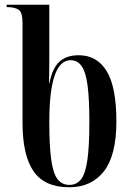

<svg xmlns="http://www.w3.org/2000/svg" viewBox="-20 -780 554 810"><path d="M272 10Q168 10 121.5 -57.5Q75 -125 75 -263V-683Q75 -728 58.5 -739Q42 -750 11 -750H8V-760H188V-578Q188 -550 188 -514Q188 -478 187 -430H189Q200 -490 229.5 -518.5Q259 -547 312 -547Q389 -547 430 -480Q471 -413 471 -267Q471 -125 418.5 -57.5Q366 10 272 10ZM273 0Q303 0 321.5 -23Q340 -46 348.5 -104Q357 -162 357 -266Q357 -362 349.5 -419Q342 -476 324.5 -501Q307 -526 278 -526Q188 -526 188 -266Q188 -165 196 -107Q204 -49 222.5 -24.5Q241 0 273 0Z"/></svg>

Font: Noto Serif Display ExtraCondensed SemiBold
Style: Regular
Weight: 600
Width: 2
Designer: Monotype Design Team
Foundry: Monotype Imaging Inc.
Version: Version 2.009